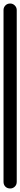

<svg xmlns="http://www.w3.org/2000/svg" viewBox="-20 -1070 115 1090"><path d="M0 -38H75V-1013H0ZM38 -75Q21 -75 10.5 -64Q0 -53 0 -38Q0 -21 10.5 -10.5Q21 0 38 0Q53 0 64 -10.5Q75 -21 75 -38Q75 -53 64 -64Q53 -75 38 -75ZM38 -1050Q21 -1050 10.5 -1039Q0 -1028 0 -1013Q0 -996 10.5 -985.5Q21 -975 38 -975Q53 -975 64 -985.5Q75 -996 75 -1013Q75 -1028 64 -1039Q53 -1050 38 -1050Z"/></svg>

Font: Wavefont Medium
Style: Regular
Weight: 500
Version: Version 3.004;gftools[0.9.33]